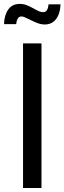

<svg xmlns="http://www.w3.org/2000/svg" viewBox="-28 -946 324 966"><path d="M180.7 0H87.9V-727.5H180.7ZM120.1 -848.1Q105.5 -855.5 95.9 -859.4Q86.4 -863.3 79.6 -863.3Q67.9 -863.3 61.3 -852.1Q54.7 -840.8 53.7 -824.7H-7.8Q-6.3 -870.6 13.7 -898.4Q33.7 -926.3 71.3 -926.3Q89.8 -926.3 105.7 -920.2Q121.6 -914.1 143.1 -902.3Q159.2 -893.1 169.2 -888.9Q179.2 -884.8 189 -884.8Q201.2 -884.8 207.5 -894Q213.9 -903.3 216.3 -924.3H276.4Q275.4 -893.6 265.9 -870.6Q256.3 -847.7 239 -835.2Q221.7 -822.8 198.2 -822.8Q179.7 -822.8 161.9 -829.3Q144 -835.9 120.1 -848.1Z"/></svg>

Font: Inter RS Variable
Style: Regular
Weight: 400
Designer: Rasmus Andersson (customised by Maria Ramos and Noel Pretorius)
Foundry: rsms
Version: Version 3.001;Glyphs 3.2.3 (3260)